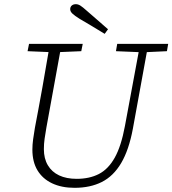

<svg xmlns="http://www.w3.org/2000/svg" viewBox="-20 -884 825 919"><path d="M231 -634 112 -639 119 -674H376L369 -639L250 -634ZM337 15Q275 15 229.5 -6.5Q184 -28 159.5 -68.5Q135 -109 135 -168Q135 -191 138.5 -217Q142 -243 147 -272L164 -362Q174 -414 183 -466Q192 -518 201 -570Q210 -622 219 -674H275L202 -273Q197 -244 193.5 -220Q190 -196 190 -170Q190 -125 209 -93Q228 -61 263 -44.5Q298 -28 347 -28Q408 -28 453 -51Q498 -74 529 -129Q560 -184 578 -281L651 -674H690L616 -268Q597 -166 560 -103.5Q523 -41 467.5 -13Q412 15 337 15ZM655 -634 535 -639 541 -674H785L779 -639L672 -634ZM497 -744 481 -722Q451 -740 421 -758.5Q391 -777 361 -794Q337 -809 326.5 -819Q316 -829 316 -840Q316 -851 323.5 -857.5Q331 -864 343 -864Q354 -864 365 -857Q376 -850 396 -832Q420 -811 445.5 -789Q471 -767 497 -744Z"/></svg>

Font: Source Serif 4 Light
Style: Italic
Weight: 300
Italic angle: -12°
Designer: Frank Grießhammer
Foundry: Adobe Systems Incorporated
Version: Version 4.004;hotconv 1.0.116;makeotfexe 2.5.65601